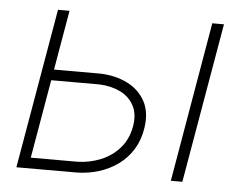

<svg xmlns="http://www.w3.org/2000/svg" viewBox="-43 -580 805 632"><g transform="rotate(5 359.0 -264.0)"><path d="M109.4 -331.1H281.7Q330.6 -329.6 369.6 -310.5Q408.7 -291.5 429 -255.1Q449.2 -218.8 441.4 -166.5Q435.5 -126.5 416.7 -95.5Q397.9 -64.5 369.1 -43.5Q340.3 -22.5 304.9 -11.5Q269.5 -0.5 231 0H32.7L124 -528.3H162.1L77.1 -35.6H231Q272 -36.6 308.3 -51.5Q344.7 -66.4 370.1 -95.2Q395.5 -124 403.3 -166.5Q410.6 -208 395.5 -236.3Q380.4 -264.6 350.1 -279.3Q319.8 -293.9 281.7 -295.4H103.5ZM672.4 -528.3 581.1 0H543L633.8 -528.3Z"/></g></svg>

Font: Roboto ExtraLight
Style: Italic
Weight: 250
Designer: Christian Robertson
Foundry: Google
Version: Version 3.009; 2024